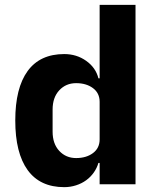

<svg xmlns="http://www.w3.org/2000/svg" viewBox="-20 -760 648 792"><path d="M391 -88H386Q380 -67 367 -48.5Q354 -30 335.5 -16.5Q317 -3 293.5 4.5Q270 12 245 12Q145 12 94 -58.5Q43 -129 43 -263Q43 -397 94 -467Q145 -537 245 -537Q296 -537 335.5 -509Q375 -481 386 -437H391V-740H539V0H391ZM294 -108Q336 -108 363.5 -128.5Q391 -149 391 -185V-340Q391 -376 363.5 -396.5Q336 -417 294 -417Q252 -417 224.5 -387.5Q197 -358 197 -308V-217Q197 -167 224.5 -137.5Q252 -108 294 -108Z"/></svg>

Font: IBM Plex Sans Devanagari
Style: Bold
Weight: 700
Designer: Mike Abbink, Paul van der Laan, Pieter van Rosmalen, Erin McLaughlin
Foundry: Bold Monday
Version: Version 1.1